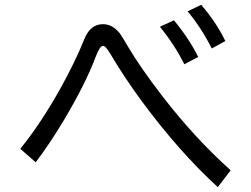

<svg xmlns="http://www.w3.org/2000/svg" viewBox="-20 -791 1040 795"><path d="M64 -174.8Q148.9 -279.3 231 -426.3Q291 -534.2 329.1 -628.9Q354 -690.9 406.2 -690.9Q444.8 -690.9 475.1 -654.3Q483.4 -643.6 513.2 -592.8Q561.5 -511.2 651.4 -394Q787.1 -218.3 935.1 -85.9L881.8 -16.1Q721.2 -163.1 567.4 -371.6Q495.1 -469.7 440.9 -561.5Q418 -601.1 406.7 -601.1Q393.1 -601.1 376 -555.2Q335 -445.8 245.1 -294.4Q186.5 -196.3 127.9 -119.1ZM743.2 -524.9Q704.1 -604 642.1 -680.2L700.2 -707Q761.2 -633.8 800.8 -555.2ZM856.9 -590.3Q813 -676.8 756.8 -744.1L813 -771Q874.5 -700.2 913.1 -621.1Z"/></svg>

Font: BIZ UDPGothic
Style: Regular
Weight: 400
Designer: TypeBank Co., Ltd.
Foundry: Morisawa Inc.
Version: Version 1.051